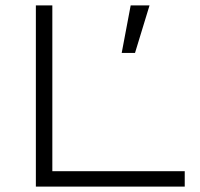

<svg xmlns="http://www.w3.org/2000/svg" viewBox="-20 -691 741 711"><path d="M112.8 0V-670.9H173.8V-57.1H664.1V0ZM480 -495.1H430.7L463.9 -670.9H533.7Z"/></svg>

Font: Syncopate
Style: Regular
Weight: 300
Width: 7
Designer: Astigmatic (AOETI)
Foundry: Astigmatic (AOETI)
Version: Version 001.000